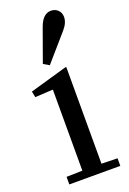

<svg xmlns="http://www.w3.org/2000/svg" viewBox="-153 -853 609 906"><g transform="rotate(-20 151.0 -400.0)"><path d="M202 -526 206 -524V-40L286 -38V0H30V-38L110 -40V-445L108 -447L20 -442L14 -472ZM136 -560 107 -577 166 -741Q187 -800 228 -800Q249 -800 263 -786.5Q277 -773 277 -751Q277 -737 270.5 -722Q264 -707 250 -691Z"/></g></svg>

Font: Minipax
Style: Regular
Weight: 400
Designer: Raphaël Ronot
Foundry: Velvetyne Type Foundry
Version: Version 1.000